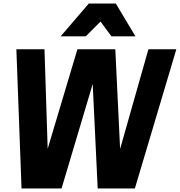

<svg xmlns="http://www.w3.org/2000/svg" viewBox="-20 -1057 1011 1079"><path d="M707 -853ZM741 -853H606L545 -936L462 -853H321L479 -1037H631ZM738 2H529L501 -585L326 2H101L72 -780H230L248 -221L415 -780H628L655 -220L814 -780H971Z"/></svg>

Font: Tanohe Sans
Style: Bold Italic
Weight: 700
Designer: Village Type and Design LLC & Cristiano Sobral
Foundry: Cooper Hewitt Smithsonian Design Museum
Version: Version 1.00;September 29, 2021;FontCreator 13.0.0.2655 64-b